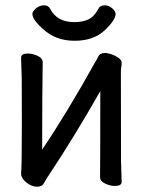

<svg xmlns="http://www.w3.org/2000/svg" viewBox="-20 -690 540 729"><path d="M121.1 19Q100.1 19 80.1 2.9Q60.1 -13.2 60.1 -30.8Q63 -61 63 -225.1Q63 -374 62.5 -395Q62 -416 61 -438.5Q60.1 -460.9 60.1 -471.2Q60.1 -486.8 85.9 -486.8Q103 -486.8 122.6 -478Q142.1 -469.2 142.1 -453.1Q140.1 -335 140.1 -122.1Q231 -255.9 344.2 -459Q346.2 -460 352.5 -474.4Q358.9 -488.8 377.9 -488.8Q389.2 -488.8 403.6 -483.9Q418 -479 429.9 -470.5Q441.9 -461.9 441.9 -452.1Q441.9 -440.9 440.4 -434.6Q439 -428.2 439 -415Q439 -100.1 439.5 -79.6Q439.9 -59.1 440.9 -35.2Q441.9 -11.2 441.9 1Q441.9 16.1 415 16.1Q398.9 16.1 379.4 7.1Q359.9 -2 359.9 -18.1Q360.8 -81.1 360.8 -344.2Q264.2 -173.8 164.1 -22.9Q154.8 -9.8 147.5 4.6Q140.1 19 121.1 19ZM143.1 -580.1Q103 -615.2 103 -637.2Q103 -647 116.9 -658.4Q130.9 -669.9 147 -669.9Q164.1 -669.9 170.9 -655.8Q196.8 -606 262.2 -606Q293.9 -606 315.9 -616.5Q337.9 -627 353 -655.8Q359.9 -669.9 377 -669.9Q393.1 -669.9 406 -658.4Q418.9 -647 418.9 -637.2Q418.9 -613.8 377 -574.5Q335 -535.2 262.9 -535.2Q190.9 -535.2 143.1 -580.1Z"/></svg>

Font: LXGW WenKai Mono GB Screen
Style: Regular
Weight: 400
Monospace: yes
Designer: LXGW / Fontworks Inc.
Foundry: LXGW / Fontworks Inc.
Version: Version 1.510;January 18,2025